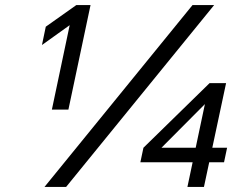

<svg xmlns="http://www.w3.org/2000/svg" viewBox="-20 -735 969 755"><path d="M155 0 737 -715H822L240 0ZM717 0 790 -346 800 -340 601 -140 595 -154H873L861 -97H532L544 -154L804 -408H869L782 0ZM184 -304 254 -636 145 -558 160 -630 280 -715H336L249 -304Z"/></svg>

Font: Wix Madefor Text
Style: Italic
Weight: 400
Italic angle: -12°
Designer: Dalton Maag Ltd
Foundry: Dalton Maag Ltd
Version: Version 3.100